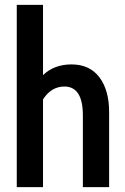

<svg xmlns="http://www.w3.org/2000/svg" viewBox="-20 -770 515 790"><path d="M429 -309V0H321V-295Q321 -414 245 -414Q191 -414 157 -361V0H49V-750H157V-461Q203 -505 274 -505Q349 -505 389 -452Q429 -399 429 -309Z"/></svg>

Font: Cabin Condensed SemiBold
Style: Regular
Weight: 600
Width: 3
Designer: Pablo Impallari
Foundry: Pablo Impallari. http://www.impallari.com Igino Marini. http://www.ikern.com
Version: Version 2.001